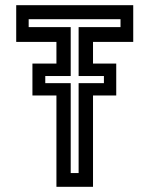

<svg xmlns="http://www.w3.org/2000/svg" viewBox="-20 -720 591 740"><path d="M197.5 0V-352H105V-475H197.5V-558.5H42.5V-700H493.5V-558.5H338.5V-475H428V-352H338.5V0ZM252.5 -53H283V-399.5H380.5V-427H283V-615.5H444.5V-646H90.5V-615.5H252.5V-427H154.5V-399.5H252.5Z"/></svg>

Font: Tourney SemiBold
Style: Regular
Weight: 600
Version: Version 1.015